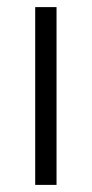

<svg xmlns="http://www.w3.org/2000/svg" viewBox="-20 -520 260 540"><path d="M79 -500H139V0H79Z"/></svg>

Font: Oak Sans Light
Style: Regular
Weight: 400
Designer: Erik Kennedy, Walven
Foundry: Erik Kennedy, Walven
Version: Version 1.100;Glyphs 3.1.2 (3151)